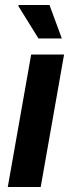

<svg xmlns="http://www.w3.org/2000/svg" viewBox="-20 -744 285 764"><path d="M11 0 104 -527H235L142 0ZM133 -591 53 -720 54 -724H177L226 -591Z"/></svg>

Font: Archivo SemiCondensed
Style: Bold Italic
Weight: 700
Width: 4
Italic angle: -10°
Designer: Hector Gatti
Foundry: Omnibus-Type
Version: Version 2.001